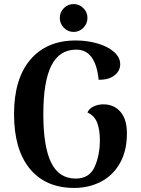

<svg xmlns="http://www.w3.org/2000/svg" viewBox="-20 -910 692 944"><path d="M49 -349Q49 -522 129 -616.5Q209 -711 353 -711Q407 -711 457 -697Q507 -683 539 -656Q571 -629 571 -594Q571 -562 543 -539.5Q515 -517 465 -518Q450 -666 355 -666Q272 -666 232.5 -587.5Q193 -509 193 -349Q193 -189 231.5 -110.5Q270 -32 352 -32Q419 -32 445 -89Q471 -146 471 -222Q471 -271 458 -306Q445 -341 410 -357Q418 -376 440 -386.5Q462 -397 488 -397Q540 -397 572 -360.5Q604 -324 604 -254Q604 -168 569.5 -107.5Q535 -47 476 -16.5Q417 14 345 14Q204 14 126.5 -80.5Q49 -175 49 -349ZM274 -822Q274 -850 294 -870Q314 -890 342 -890Q370 -890 390 -870Q410 -850 410 -822Q410 -794 390 -773.5Q370 -753 342 -753Q314 -753 294 -773.5Q274 -794 274 -822Z"/></svg>

Font: Arima Madurai Black
Style: Regular
Weight: 900
Designer: Joana Correia and Natanael Gama
Foundry: NDISCOVER
Version: Version 1.020